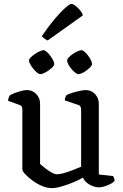

<svg xmlns="http://www.w3.org/2000/svg" viewBox="-20 -963 633 987"><path d="M246 4Q222 4 196 -7Q170 -18 147 -35Q124 -52 109.5 -67.5Q95 -83 95 -92V-400Q95 -408 92 -414.5Q89 -421 79 -424L21 -445Q23 -457 26 -464Q29 -471 32 -474Q48 -483 75.5 -491.5Q103 -500 119 -500Q147 -500 166.5 -479.5Q186 -459 186 -430V-120Q197 -110 212.5 -98Q228 -86 244.5 -76.5Q261 -67 273 -67Q286 -67 308 -73Q330 -79 354 -88.5Q378 -98 397 -106V-400Q397 -408 393.5 -415Q390 -422 381 -424L313 -447Q314 -458 317 -465Q320 -472 322 -474Q333 -480 352 -486Q371 -492 391 -496Q411 -500 421 -500Q449 -500 468.5 -479.5Q488 -459 488 -430V-66L561 -58Q563 -55 566 -48.5Q569 -42 569 -34Q563 -25 548.5 -17.5Q534 -10 517.5 -5Q501 0 490 0Q464 0 439.5 -14.5Q415 -29 406 -50Q385 -37 355.5 -25Q326 -13 296.5 -4.5Q267 4 246 4ZM382 -582Q376 -582 366 -590Q356 -598 346.5 -609.5Q337 -621 331 -632.5Q325 -644 325 -651Q325 -659 333.5 -668Q342 -677 354.5 -685.5Q367 -694 379.5 -699.5Q392 -705 398 -705Q406 -705 415 -697Q424 -689 433 -677Q442 -665 447.5 -653.5Q453 -642 453 -634Q453 -626 440 -613.5Q427 -601 410.5 -591.5Q394 -582 382 -582ZM187 -582Q180 -582 170.5 -589.5Q161 -597 151.5 -609Q142 -621 135.5 -632.5Q129 -644 129 -651Q129 -659 138 -668Q147 -677 159.5 -685.5Q172 -694 184.5 -699.5Q197 -705 204 -705Q210 -705 219.5 -697Q229 -689 238 -677Q247 -665 253 -653.5Q259 -642 259 -634Q259 -626 245.5 -613.5Q232 -601 215 -591.5Q198 -582 187 -582ZM225 -755Q216 -759 207.5 -765.5Q199 -772 195 -777Q228 -826 259.5 -863.5Q291 -901 315 -922Q339 -943 347 -943Q355 -943 367 -934Q379 -925 390.5 -911.5Q402 -898 406 -884Z"/></svg>

Font: Texturina Medium 12pt
Style: Regular
Weight: 400
Version: Version 1.002